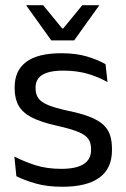

<svg xmlns="http://www.w3.org/2000/svg" viewBox="-20 -703 481 734"><path d="M218.5 11Q159.5 11 115.5 -1.8Q71.5 -14.5 42.5 -29.5L35 -104.5Q71.5 -85.5 115.2 -71.5Q159 -57.5 214.5 -57.5Q271 -57.5 299.5 -75.5Q328 -93.5 328 -129V-134.5Q328 -157.5 317.2 -172.5Q306.5 -187.5 278.5 -199Q250.5 -210.5 199 -222Q137.5 -235.5 102 -253.8Q66.5 -272 51.2 -299Q36 -326 36 -365V-369.5Q36 -433.5 80.5 -466.5Q125 -499.5 214.5 -499.5Q272 -499.5 314.2 -486.5Q356.5 -473.5 383.5 -457.5L391 -389Q358.5 -408 316.5 -420.5Q274.5 -433 222 -433Q184 -433 160.5 -425.2Q137 -417.5 126.5 -403.2Q116 -389 116 -369V-365Q116 -343 126.5 -327.8Q137 -312.5 164.2 -301.2Q191.5 -290 240 -279.5Q302.5 -267 339.2 -249.5Q376 -232 392 -205.2Q408 -178.5 408 -136.5V-128Q408 -59 360 -24Q312 11 218.5 11ZM176 -548.5 80.5 -682V-683H145L218 -594H221.5L294.5 -683H359V-682L263.5 -548.5Z"/></svg>

Font: Anek Latin
Style: Regular
Weight: 400
Designer: Yesha Goshar
Foundry: Ek Type
Version: Version 1.003